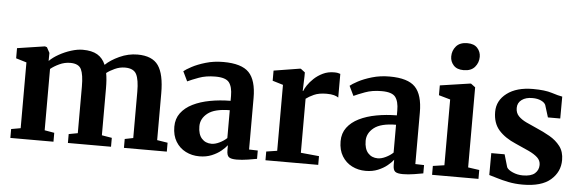

<svg xmlns="http://www.w3.org/2000/svg" viewBox="-51 -963 3449 1140"><g transform="rotate(5 1674.0 -393.0)"><path d="M38.5 0V-53L94.5 -63V-455L31.5 -474V-534.5L196 -559.5L208 -555.5L225.5 -523L225 -475Q246.5 -497 280.8 -516.2Q315 -535.5 352.5 -547.2Q390 -559 421.5 -559Q476 -559 508.8 -539.8Q541.5 -520.5 558 -481Q588.5 -511 640.8 -535Q693 -559 748 -559Q836 -559 872 -507.5Q908 -456 908 -342V-63L971 -53V0H715.5V-53L765.5 -63V-338.5Q765.5 -410.5 748.8 -443Q732 -475.5 680.5 -475.5Q649.5 -475.5 620 -462Q590.5 -448.5 571.5 -433.5Q575 -415 576.8 -392Q578.5 -369 578.5 -343V-63L638.5 -53V0H381.5V-53L435 -63V-341Q435 -412 419.8 -443.5Q404.5 -475 354.5 -475Q320.5 -475 289.2 -460.2Q258 -445.5 237.5 -428.5V-63L295.5 -53V0Z M1002.5 -151.5Q1002.5 -199 1028 -233.2Q1053.5 -267.5 1098 -289.5Q1142.5 -311.5 1200.2 -322.2Q1258 -333 1322 -333.5V-362.5Q1322 -416.5 1301.8 -442.8Q1281.5 -469 1220 -469Q1164 -469 1121.5 -453.2Q1079 -437.5 1055 -426L1027 -484Q1039.5 -495 1073 -513Q1106.5 -531 1154.8 -545.2Q1203 -559.5 1259.5 -559.5Q1368.5 -559.5 1412.5 -513.5Q1456.5 -467.5 1456.5 -362V-55L1508.5 -53.5V-4Q1491.5 -0.5 1455 5.2Q1418.5 11 1388 11Q1354.5 11 1341.8 1.2Q1329 -8.5 1329 -39.5V-69.5Q1317 -53.5 1294.2 -34.8Q1271.5 -16 1239 -2.5Q1206.5 11 1165.5 11Q1121 11 1084 -7.8Q1047 -26.5 1024.8 -62.8Q1002.5 -99 1002.5 -151.5ZM1231 -69.5Q1252.5 -69.5 1278 -81.8Q1303.5 -94 1322 -111.5V-277.5Q1232 -277 1191.2 -245Q1150.5 -213 1150.5 -167Q1150.5 -119 1172.8 -94.2Q1195 -69.5 1231 -69.5Z M1559 0V-52L1623.5 -62V-455L1560.5 -474V-534.5L1715 -559.5H1721L1746.5 -540V-517L1743.5 -429L1746.5 -429.5Q1750.5 -442 1764.2 -463Q1778 -484 1800.5 -505.2Q1823 -526.5 1853 -541Q1883 -555.5 1919.5 -555.5Q1933 -555.5 1942 -553.8Q1951 -552 1957 -549.5V-408.5Q1948 -415.5 1931 -420.2Q1914 -425 1886.5 -425Q1841 -425 1811.2 -411.5Q1781.5 -398 1764.5 -384.5V-62.5L1873.5 -52V0Z M1993.5 -151.5Q1993.5 -199 2019 -233.2Q2044.5 -267.5 2089 -289.5Q2133.5 -311.5 2191.2 -322.2Q2249 -333 2313 -333.5V-362.5Q2313 -416.5 2292.8 -442.8Q2272.5 -469 2211 -469Q2155 -469 2112.5 -453.2Q2070 -437.5 2046 -426L2018 -484Q2030.5 -495 2064 -513Q2097.5 -531 2145.8 -545.2Q2194 -559.5 2250.5 -559.5Q2359.5 -559.5 2403.5 -513.5Q2447.5 -467.5 2447.5 -362V-55L2499.5 -53.5V-4Q2482.5 -0.5 2446 5.2Q2409.5 11 2379 11Q2345.5 11 2332.8 1.2Q2320 -8.5 2320 -39.5V-69.5Q2308 -53.5 2285.2 -34.8Q2262.5 -16 2230 -2.5Q2197.5 11 2156.5 11Q2112 11 2075 -7.8Q2038 -26.5 2015.8 -62.8Q1993.5 -99 1993.5 -151.5ZM2222 -69.5Q2243.5 -69.5 2269 -81.8Q2294.5 -94 2313 -111.5V-277.5Q2223 -277 2182.2 -245Q2141.5 -213 2141.5 -167Q2141.5 -119 2163.8 -94.2Q2186 -69.5 2222 -69.5Z M2620 -63V-455L2551.5 -474.5V-533L2730 -559.5H2735.5L2761.5 -540V-62.5L2828.5 -53V0H2552V-53ZM2683.5 -635.5Q2644 -635.5 2624 -657.8Q2604 -680 2604 -710Q2604 -745.5 2626.2 -771.2Q2648.5 -797 2692.5 -797H2693.5Q2733 -797 2753 -774.8Q2773 -752.5 2773 -722.5Q2773 -687.5 2750.8 -661.5Q2728.5 -635.5 2684.5 -635.5Z M2970.5 -159 2992.5 -83.5Q3000.5 -68 3028.8 -55.8Q3057 -43.5 3089 -43.5Q3138 -43.5 3160.5 -63.5Q3183 -83.5 3183 -114Q3183 -140 3163.8 -158Q3144.5 -176 3110.2 -192Q3076 -208 3031 -227.5Q2966 -255 2929.2 -296.5Q2892.5 -338 2892.5 -405.5Q2892.5 -473 2950 -516.5Q3007.5 -560 3105 -560Q3176 -560 3217.5 -546.8Q3259 -533.5 3281.5 -530L3281 -399.5H3207.5L3185 -472Q3178.5 -486.5 3157.5 -496.2Q3136.5 -506 3107 -506Q3067.5 -506.5 3042.8 -488.5Q3018 -470.5 3018 -439.5Q3018 -410 3036 -391.2Q3054 -372.5 3083 -358.8Q3112 -345 3144.5 -331Q3187 -313 3225.5 -291Q3264 -269 3288.8 -236.5Q3313.5 -204 3313.5 -154.5Q3313.5 -84 3259 -36.5Q3204.5 11 3092.5 11Q3047 11 3007.5 3Q2968 -5 2938 -14.5Q2908 -24 2890.5 -28.5L2891 -159Z"/></g></svg>

Font: Merriweather Text Regular
Style: Bold
Weight: 700
Designer: Eben Sorkin
Foundry: Eben Sorkin
Version: Version 2.100; ttfautohint (v1.7.19-72a1) -l 8 -r 50 -G 200 